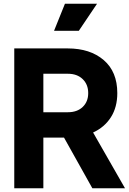

<svg xmlns="http://www.w3.org/2000/svg" viewBox="-20 -1003 687 1023"><path d="M56 -745H341Q460 -745 532.5 -683Q605 -621 605 -507Q605 -432 571 -378.5Q537 -325 476 -297L646 0H472L321 -270H211V0H56ZM342 -405Q391 -405 420.5 -433Q450 -461 450 -507Q450 -553 420.5 -581.5Q391 -610 342 -610H211V-405ZM326 -983H497L400 -839H268Z"/></svg>

Font: BLUETTI 2.0
Style: Bold
Weight: 700
Designer: Stijn de Vries
Foundry: tokotype
Version: Version 2.005;October 31, 2023;FontCreator 14.0.0.2814 64-bi